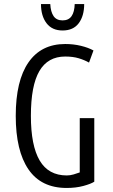

<svg xmlns="http://www.w3.org/2000/svg" viewBox="-20 -921 561 951"><path d="M310 10Q184 10 121 -82Q58 -174 58 -347Q58 -521 121 -612Q184 -703 303 -703Q344 -703 381 -694Q418 -685 443 -671L421 -611Q398 -624 369.5 -632.5Q341 -641 303 -641Q217 -641 175 -569Q133 -497 133 -347Q133 -200 176.5 -126Q220 -52 311 -52Q327 -52 344.5 -57Q362 -62 375 -67V-336H447V-21Q430 -10 393 0Q356 10 310 10ZM290 -770Q238 -770 210.5 -806Q183 -842 183 -901H229Q231 -862 245.5 -841Q260 -820 290 -820Q320 -820 334.5 -841Q349 -862 350 -901H397Q397 -842 370 -806Q343 -770 290 -770Z"/></svg>

Font: Ubuntu Sans Condensed
Style: Regular
Weight: 400
Width: 3
Designer: Dalton Maag Ltd
Foundry: Dalton Maag Ltd
Version: Version 1.006; ttfautohint (v1.8.4.7-5d5b)